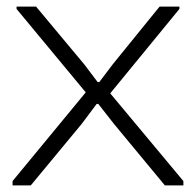

<svg xmlns="http://www.w3.org/2000/svg" viewBox="-20 -560 592 580"><path d="M18 -13 239 -281 30 -533V-540H89L235 -365L275 -312H280L320 -365L462 -540H522V-533L313 -278L534 -13V0H478L324 -186L277 -246H272L227 -186L73 0H18Z"/></svg>

Font: Encode Sans Wide
Style: ExtraLight
Weight: 200
Designer: Pablo Impallari, Andres Torresi
Foundry: Pablo Impallari, Andres Torresi
Version: Version 1.000; ttfautohint (v1.00) -l 8 -r 50 -G 200 -x 14 -